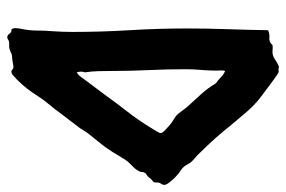

<svg xmlns="http://www.w3.org/2000/svg" viewBox="-153 -632 809 543"><g transform="rotate(90 251.5 -360.5)"><path d="M63.5 11.7Q59.6 7.8 59.6 1Q59.6 -3.9 60.1 -7.3Q60.5 -10.7 61.5 -15.6Q66.4 -38.1 66.4 -61Q66.4 -84 68.4 -106.4Q69.3 -120.1 69.8 -133.8Q70.3 -147.5 70.3 -161.1Q70.3 -242.2 65.4 -322.8Q60.5 -403.3 60.5 -485.4Q60.5 -542 62.5 -599.1Q64.5 -656.2 65.4 -713.9Q74.2 -718.8 86.9 -717.8Q99.6 -716.8 107.4 -726.6Q112.3 -727.5 117.2 -727.1Q122.1 -726.6 127 -726.6Q137.7 -726.6 147.5 -733.4Q157.2 -740.2 168.9 -745.1Q174.8 -743.2 177.2 -743.7Q179.7 -744.1 182.6 -744.1Q185.5 -744.1 195.3 -737.3Q205.1 -730.5 216.8 -721.7Q228.5 -712.9 238.8 -705.1Q249 -697.3 252 -695.3Q276.4 -676.8 295.4 -654.8Q314.5 -632.8 333 -610.4Q350.6 -587.9 371.1 -564.9Q391.6 -542 411.1 -522.5Q418 -514.6 425.3 -508.8Q432.6 -502.9 439.5 -495.1Q442.4 -491.2 444.8 -486.8Q447.3 -482.4 450.2 -477.5Q456.1 -470.7 463.9 -465.8Q471.7 -460.9 478.5 -454.1Q483.4 -450.2 493.2 -438.5Q502.9 -426.8 502.9 -420.9Q502.9 -417 501 -414.1Q499 -411.1 497.1 -407.2Q496.1 -404.3 496.1 -398.4Q496.1 -392.6 495.1 -390.6Q485.4 -382.8 484.4 -380.9Q483.4 -378.9 481.4 -377Q478.5 -373 474.1 -370.6Q469.7 -368.2 467.8 -363.3Q465.8 -360.4 466.3 -357.4Q466.8 -354.5 464.8 -350.6Q460 -339.8 449.2 -330.1Q438.5 -320.3 430.7 -308.6Q419.9 -291 409.2 -273.4Q398.4 -255.9 384.8 -239.3Q378.9 -231.4 372.6 -224.1Q366.2 -216.8 360.4 -209Q355.5 -203.1 351.6 -196.8Q347.7 -190.4 342.8 -182.6Q332 -168.9 322.3 -155.8Q312.5 -142.6 301.8 -128.9Q290 -112.3 276.4 -96.2Q262.7 -80.1 252 -63.5Q241.2 -45.9 229.5 -31.2Q217.8 -16.6 204.1 -2.9Q200.2 0 194.3 5.9Q188.5 11.7 182.6 11.7Q178.7 11.7 176.3 8.8Q173.8 5.9 168.9 5.9Q168 5.9 163.1 6.8Q158.2 7.8 151.4 8.8L133.8 10.7Q118.2 18.6 111.3 18.1Q104.5 17.6 97.7 18.6Q93.8 19.5 91.3 21.5Q88.9 23.4 85.9 23.4Q79.1 23.4 75.2 17.1Q71.3 10.7 63.5 11.7ZM356.4 -410.2Q356.4 -415 347.2 -423.8Q337.9 -432.6 333 -436.5Q326.2 -442.4 316.9 -447.8Q307.6 -453.1 301.8 -460Q296.9 -465.8 292.5 -472.2Q288.1 -478.5 283.2 -484.4Q265.6 -503.9 247.6 -523.4Q229.5 -543 215.8 -566.4Q207 -572.3 199.2 -580.1Q191.4 -587.9 180.7 -592.8Q178.7 -586.9 179.2 -580.6Q179.7 -574.2 179.7 -568.4Q179.7 -545.9 177.7 -524.4Q175.8 -502.9 175.8 -481.4Q175.8 -428.7 178.2 -377.4Q180.7 -326.2 180.7 -274.4Q180.7 -254.9 181.2 -235.4Q181.6 -215.8 184.6 -196.3Q182.6 -190.4 182.6 -185.5Q182.6 -180.7 184.6 -172.9Q192.4 -177.7 197.8 -185.1Q203.1 -192.4 208 -199.2Q224.6 -220.7 240.7 -242.7Q256.8 -264.6 273.4 -287.1Q284.2 -301.8 295.4 -315.9Q306.6 -330.1 317.4 -345.7Q320.3 -349.6 326.7 -359.4Q333 -369.1 339.4 -379.4Q345.7 -389.6 351.1 -398.4Q356.4 -407.2 356.4 -410.2Z"/></g></svg>

Font: Caesar Dressing
Style: Regular
Weight: 400
Designer: Dathan Boardman
Foundry: Open Window
Version: Version 1.000